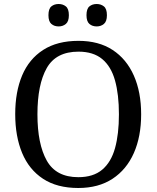

<svg xmlns="http://www.w3.org/2000/svg" viewBox="-20 -929 782 959"><path d="M371 10Q265 10 195 -36Q125 -82 90.5 -165Q56 -248 56 -359Q56 -470 90.5 -552Q125 -634 195.5 -679.5Q266 -725 372 -725Q473 -725 542.5 -679.5Q612 -634 648.5 -551.5Q685 -469 685 -358Q685 -247 648.5 -164.5Q612 -82 542 -36Q472 10 371 10ZM371 -44Q446 -44 490.5 -81.5Q535 -119 554.5 -189Q574 -259 574 -358Q574 -457 554.5 -527Q535 -597 490.5 -634Q446 -671 372 -671Q260 -671 213.5 -589Q167 -507 167 -358Q167 -210 213.5 -127Q260 -44 371 -44ZM463 -797Q441 -797 426.5 -809.5Q412 -822 412 -853Q412 -885 426.5 -897Q441 -909 463 -909Q484 -909 499 -897Q514 -885 514 -853Q514 -822 499 -809.5Q484 -797 463 -797ZM273 -797Q251 -797 236.5 -809.5Q222 -822 222 -853Q222 -885 236.5 -897Q251 -909 273 -909Q294 -909 309 -897Q324 -885 324 -853Q324 -822 309 -809.5Q294 -797 273 -797Z"/></svg>

Font: Noto Serif Gujarati
Style: Regular
Weight: 400
Designer: Universal Thirst, Indian Type Foundry and the Monotype Design Team
Foundry: Monotype Imaging Inc.
Version: Version 2.102